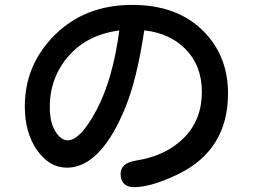

<svg xmlns="http://www.w3.org/2000/svg" viewBox="-20 -731 1040 789"><path d="M184.6 -291Q184.6 -226.1 208.5 -189.5Q231.4 -154.3 257.8 -154.3Q282.7 -154.3 311 -182.6Q342.8 -214.4 377.4 -280.3Q443.8 -406.2 470.2 -606Q339.8 -588.4 263.7 -502.9Q184.6 -413.6 184.6 -291ZM579.6 -605.5H574.2L572.8 -606Q542.5 -402.3 492.7 -283.2Q402.3 -66.4 281.7 -44.4Q268.6 -42 254.9 -42Q182.1 -42 131.3 -115.2Q82 -186.5 82 -293.9Q82 -465.8 206.3 -588.4Q330.6 -710.9 523.4 -710.9Q708 -710.9 815.4 -603.5Q917 -502 917 -346.7Q917 -115.7 712.9 -15.6Q601.6 38.1 531.2 38.1Q503.9 38.1 489.7 23.9Q475.6 9.8 475.6 -16.6Q475.6 -36.6 488.8 -49.8Q504.9 -65.9 539.6 -71.3Q661.6 -90.3 735.6 -164.3Q809.6 -238.3 809.6 -353.5Q809.6 -461.9 740.7 -530.8Q678.7 -592.8 579.6 -605.5Z"/></svg>

Font: YuPearl-SemiBold
Style: SemiBold
Weight: 600
Designer: Max Yao
Foundry: Max-Everyday
Version: Version 1.011; ttfautohint (v1.8.3)